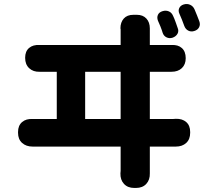

<svg xmlns="http://www.w3.org/2000/svg" viewBox="-20 -865 1040 947"><path d="M782 -810Q798 -815 812.5 -809Q827 -803 834 -786Q839 -776 846 -756.5Q853 -737 856 -728Q863 -712 855.5 -698.5Q848 -685 831 -679Q815 -674 801 -681Q787 -688 782 -704Q779 -715 771.5 -734Q764 -753 759 -763Q753 -779 759 -792Q765 -805 782 -810ZM886 -843Q903 -848 917.5 -841.5Q932 -835 939 -820Q944 -808 952 -788.5Q960 -769 963 -760Q969 -744 962 -730.5Q955 -717 938 -712Q922 -707 908.5 -714Q895 -721 889 -737Q885 -748 877.5 -767.5Q870 -787 865 -797Q858 -812 864 -825Q870 -838 886 -843ZM104 -580Q104 -612 123.5 -628.5Q143 -645 175 -643Q179 -643 188.5 -643Q198 -643 206 -643H575V-712Q575 -723 575 -722Q575 -721 574 -725Q574 -755 590.5 -773.5Q607 -792 638 -792H655Q685 -792 702 -773.5Q719 -755 719 -725Q719 -721 719 -722Q719 -723 719 -712V-643H800Q802 -643 810.5 -643Q819 -643 826 -643Q858 -645 877 -628Q896 -611 896 -578Q896 -547 877 -529Q858 -511 826 -511Q822 -511 813.5 -511Q805 -511 800 -511H719V-278H822Q824 -278 832.5 -278Q841 -278 847 -279Q879 -280 898.5 -263Q918 -246 918 -214V-210Q918 -178 898.5 -160Q879 -142 847 -142Q843 -142 835.5 -142Q828 -142 822 -142H719V-33Q719 -27 719 -23Q719 -19 719 -10Q720 22 701.5 42Q683 62 651 62H642Q610 62 591.5 42Q573 22 574 -10Q575 -14 575 -22Q575 -30 575 -31V-142H170Q161 -142 153 -142Q145 -142 141 -142Q109 -142 89 -160Q69 -178 69 -210V-214Q69 -246 89 -263Q109 -280 141 -278Q145 -278 153.5 -278Q162 -278 170 -278H260V-511H206Q196 -511 187.5 -511Q179 -511 175 -511Q144 -510 124 -528.5Q104 -547 104 -580ZM575 -278V-511H400V-278Z"/></svg>

Font: Chiron GoRound TC EB
Style: Regular
Weight: 700
Designer: Ryoko NISHIZUKA 西塚涼子 (kana, bopomofo & ideographs); Paul D. Hunt (Latin, Greek & Cyrillic); Sandoll Communications 산돌커뮤니
Foundry: Adobe
Version: Version 1.000;hotconv 1.1.1;makeotfexe 2.6.0